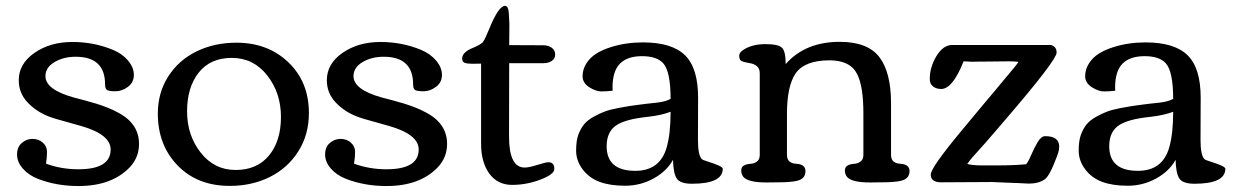

<svg xmlns="http://www.w3.org/2000/svg" viewBox="-20 -621 4216 654"><path d="M247.1 -44.4Q356.9 -44.4 356.9 -111.8Q356.9 -162.6 257.8 -191.4Q239.3 -196.8 212.9 -204.1Q163.6 -217.3 146.5 -224.1Q103.5 -240.7 73.7 -272.5Q43.9 -304.2 43.9 -347.7Q43.9 -403.8 97.4 -440.9Q150.9 -478 226.6 -478Q300.3 -478 364.7 -451.2Q396.5 -438 416.3 -414.6Q436 -391.1 436 -365.7Q436 -340.3 415.8 -325.2Q395.5 -310.1 373.8 -310.1Q352.1 -310.1 345 -314.2Q337.9 -318.4 337.9 -333.5Q337.9 -427.7 237.8 -427.7Q196.3 -427.7 165.5 -409.4Q134.8 -391.1 134.8 -361.8Q134.8 -315.9 230.5 -289.1Q245.6 -285.2 267.1 -279.5Q288.6 -273.9 306.6 -268.3Q324.7 -262.7 344.5 -255.1Q364.3 -247.6 386.2 -235.4Q408.2 -223.1 421.9 -209Q453.6 -176.8 453.6 -131.1Q453.6 -85.4 422.9 -52.2Q361.8 12.7 247.1 12.7Q172.4 12.7 109.4 -11.7Q77.1 -24.4 57.6 -46.9Q38.1 -69.3 38.1 -94.7Q38.1 -120.1 54.2 -134Q70.3 -147.9 90.8 -147.9Q111.3 -147.9 125.7 -135.3Q140.1 -122.6 140.1 -103.8Q140.1 -85 136.7 -63.5Q188.5 -44.4 247.1 -44.4Z M762.7 12.2Q652.3 12.2 585 -57.4Q517.6 -127 517.6 -233.9Q517.6 -305.2 553.2 -360.8Q588.9 -416.5 649.7 -446Q710.4 -475.6 785.2 -475.6Q892.6 -475.6 962.4 -408.7Q1032.2 -341.8 1032.2 -235.8Q1032.2 -162.6 996.3 -105.7Q960.4 -48.8 899.4 -18.3Q838.4 12.2 762.7 12.2ZM782.7 -42Q855.5 -42 896.2 -91.3Q937 -140.6 937 -222.7Q937 -304.7 890.1 -364.3Q843.3 -423.8 769.8 -423.8Q696.3 -423.8 656.7 -373.5Q617.2 -323.2 617.2 -241.7Q617.2 -160.2 663.6 -101.1Q710 -42 782.7 -42Z M1296.4 -44.4Q1406.2 -44.4 1406.2 -111.8Q1406.2 -162.6 1307.1 -191.4Q1288.6 -196.8 1262.2 -204.1Q1212.9 -217.3 1195.8 -224.1Q1152.8 -240.7 1123 -272.5Q1093.3 -304.2 1093.3 -347.7Q1093.3 -403.8 1146.7 -440.9Q1200.2 -478 1275.9 -478Q1349.6 -478 1414.1 -451.2Q1445.8 -438 1465.6 -414.6Q1485.4 -391.1 1485.4 -365.7Q1485.4 -340.3 1465.1 -325.2Q1444.8 -310.1 1423.1 -310.1Q1401.4 -310.1 1394.3 -314.2Q1387.2 -318.4 1387.2 -333.5Q1387.2 -427.7 1287.1 -427.7Q1245.6 -427.7 1214.8 -409.4Q1184.1 -391.1 1184.1 -361.8Q1184.1 -315.9 1279.8 -289.1Q1294.9 -285.2 1316.4 -279.5Q1337.9 -273.9 1356 -268.3Q1374 -262.7 1393.8 -255.1Q1413.6 -247.6 1435.5 -235.4Q1457.5 -223.1 1471.2 -209Q1502.9 -176.8 1502.9 -131.1Q1502.9 -85.4 1472.2 -52.2Q1411.1 12.7 1296.4 12.7Q1221.7 12.7 1158.7 -11.7Q1126.5 -24.4 1106.9 -46.9Q1087.4 -69.3 1087.4 -94.7Q1087.4 -120.1 1103.5 -134Q1119.6 -147.9 1140.1 -147.9Q1160.6 -147.9 1175 -135.3Q1189.5 -122.6 1189.5 -103.8Q1189.5 -85 1186 -63.5Q1237.8 -44.4 1296.4 -44.4Z M1618.7 -404.3 1588.9 -403.8Q1570.8 -403.8 1562.5 -407.2Q1554.2 -410.6 1554.2 -421.6Q1554.2 -432.6 1563.7 -441.7Q1573.2 -450.7 1585.4 -455.6Q1619.1 -469.2 1625.7 -478.8Q1632.3 -488.3 1645.5 -520.5Q1678.2 -601.1 1700.2 -601.1Q1711.4 -601.1 1713.1 -576.9Q1714.8 -552.7 1715.1 -540Q1715.3 -527.3 1714.8 -502.2Q1714.4 -477.1 1714.4 -467.3L1830.6 -466.8Q1847.7 -466.8 1859.4 -458.3Q1871.1 -449.7 1871.1 -435.5Q1871.1 -421.4 1859.6 -413.6Q1848.1 -405.8 1831.1 -405.8H1714.4L1713.9 -156.2Q1713.9 -50.3 1767.1 -50.3Q1781.7 -50.3 1810.5 -59.3Q1839.4 -68.4 1848.1 -68.4Q1868.2 -68.4 1868.2 -45.4Q1868.2 -27.3 1821 -9.3Q1773.9 8.8 1724.4 8.8Q1674.8 8.8 1646.7 -29.8Q1618.7 -68.4 1618.7 -131.3Z M2060.5 -460.4Q2111.3 -476.6 2169.9 -476.6Q2268.6 -476.6 2313.2 -432.9Q2357.9 -389.2 2357.9 -288.6L2357.4 -144.5Q2357.4 -92.3 2370.6 -79.1Q2374 -75.7 2392.1 -70.3Q2441.9 -54.7 2441.9 -46.4Q2441.9 4.9 2336.9 4.9Q2297.4 4.9 2285.4 -12.7Q2273.4 -30.3 2272.5 -76.7Q2250.5 -37.1 2205.6 -12.7Q2160.6 11.7 2109.4 11.7Q2058.1 11.7 2022.5 -1.5Q1986.8 -14.6 1964.6 -44.2Q1942.4 -73.7 1942.4 -107.9Q1942.4 -142.1 1950.2 -162.8Q1958 -183.6 1969.7 -197.8Q1981.4 -211.9 2001.7 -223.1Q2022 -234.4 2039.6 -241Q2057.1 -247.6 2085 -252.9Q2126 -260.7 2153.8 -263.9Q2181.6 -267.1 2182.6 -267.6Q2185.5 -268.1 2216.1 -271.2Q2246.6 -274.4 2264.2 -284.2Q2264.2 -377 2239.3 -405.3Q2217.3 -429.7 2167 -429.7Q2116.7 -429.7 2091.6 -404.1Q2066.4 -378.4 2066.4 -322.8L2066.9 -312Q2046.4 -309.6 2028.1 -309.6Q2009.8 -309.6 1987.1 -324Q1964.4 -338.4 1964.4 -361.6Q1964.4 -384.8 1977.5 -405.3Q1990.7 -425.8 2011.7 -438.7Q2032.7 -451.7 2060.5 -460.4ZM2264.2 -240.2Q2231 -228 2189.2 -223.4Q2147.5 -218.8 2123.5 -212.4Q2099.6 -206.1 2083.5 -196.8Q2046.4 -175.3 2046.4 -123Q2046.4 -39.1 2144 -39.1Q2228.5 -39.1 2251 -119.6Q2264.2 -165.5 2264.2 -240.2Z M2632.8 0 2590.8 0.5Q2526.9 0.5 2511.7 -19Q2504.9 -27.8 2504.9 -40.3Q2504.9 -52.7 2514.6 -57.6Q2524.4 -62.5 2536.4 -63Q2548.3 -63.5 2558.1 -70.6Q2567.9 -77.6 2567.9 -93.3V-372.1Q2567.9 -400.4 2532.7 -406.2Q2508.3 -410.2 2503.2 -414.8Q2498 -419.4 2498 -431.4Q2498 -443.4 2515.1 -453.1Q2543.9 -470.7 2587.6 -470.7Q2631.3 -470.7 2643.8 -458.3Q2656.2 -445.8 2656.2 -402.8Q2723.1 -478.5 2840.3 -478.5Q2935.5 -478.5 2975.3 -426.5Q3015.1 -374.5 3015.1 -269V-93.3Q3015.1 -64.9 3046.6 -63.2Q3078.1 -61.5 3078.1 -38.1Q3078.1 -11.7 3047.9 -4.9Q3025.4 0 2985.8 0L2943.8 0.5Q2879.9 0.5 2864.7 -19Q2857.9 -27.8 2857.9 -40.3Q2857.9 -52.7 2867.7 -57.6Q2877.4 -62.5 2889.4 -63Q2901.4 -63.5 2911.1 -70.6Q2920.9 -77.6 2920.9 -93.3V-235.4Q2920.9 -326.2 2899.9 -368.2Q2876.5 -415.5 2805.7 -415.5Q2720.2 -415.5 2689.5 -370.1Q2660.6 -327.1 2660.6 -232.9V-93.3Q2660.6 -64.9 2692.1 -63.2Q2723.6 -61.5 2723.6 -38.1Q2723.6 -11.2 2693.8 -4.9Q2672.4 0 2632.8 0Z M3540 -157.2Q3587.9 -157.2 3587.9 -121.6Q3587.9 -110.8 3584.5 -100.6L3579.1 -85.4Q3555.2 -21 3538.1 -9.8Q3517.6 4.4 3484.4 4.4L3443.4 2.4H3439.5L3357.9 -1L3186 0Q3150.4 0 3150.4 -26.4Q3150.4 -49.8 3254.4 -174.8Q3263.2 -185.5 3338.9 -276.4L3367.7 -310.5Q3378.4 -323.7 3402.3 -352.1Q3443.8 -400.9 3449.2 -410.2Q3436 -412.1 3416 -412.1L3323.7 -411.1H3309.1L3292.5 -410.6L3262.7 -412.1V-413.1Q3225.1 -317.9 3186 -317.9Q3168.9 -317.9 3158 -326.7Q3147 -335.4 3147 -351.6Q3147 -392.6 3169.9 -430.2Q3192.9 -467.8 3223.6 -467.8H3560.1Q3579.1 -461.9 3579.1 -441.9Q3579.1 -416.5 3405.8 -214.8Q3399.4 -207.5 3357.9 -159.2L3335.9 -133.8Q3329.1 -125.5 3314.9 -110.4Q3285.6 -79.1 3274.9 -62.5Q3293 -57.6 3323.2 -57.6H3378.9Q3434.6 -57.6 3474.6 -61.5V-61Q3481.4 -67.4 3492.2 -92.5Q3502.9 -117.7 3514.9 -137.5Q3526.9 -157.2 3540 -157.2Z M3772.5 -460.4Q3823.2 -476.6 3881.8 -476.6Q3980.5 -476.6 4025.1 -432.9Q4069.8 -389.2 4069.8 -288.6L4069.3 -144.5Q4069.3 -92.3 4082.5 -79.1Q4085.9 -75.7 4104 -70.3Q4153.8 -54.7 4153.8 -46.4Q4153.8 4.9 4048.8 4.9Q4009.3 4.9 3997.3 -12.7Q3985.4 -30.3 3984.4 -76.7Q3962.4 -37.1 3917.5 -12.7Q3872.6 11.7 3821.3 11.7Q3770 11.7 3734.4 -1.5Q3698.7 -14.6 3676.5 -44.2Q3654.3 -73.7 3654.3 -107.9Q3654.3 -142.1 3662.1 -162.8Q3669.9 -183.6 3681.6 -197.8Q3693.4 -211.9 3713.6 -223.1Q3733.9 -234.4 3751.5 -241Q3769 -247.6 3796.9 -252.9Q3837.9 -260.7 3865.7 -263.9Q3893.6 -267.1 3894.5 -267.6Q3897.5 -268.1 3928 -271.2Q3958.5 -274.4 3976.1 -284.2Q3976.1 -377 3951.2 -405.3Q3929.2 -429.7 3878.9 -429.7Q3828.6 -429.7 3803.5 -404.1Q3778.3 -378.4 3778.3 -322.8L3778.8 -312Q3758.3 -309.6 3740 -309.6Q3721.7 -309.6 3699 -324Q3676.3 -338.4 3676.3 -361.6Q3676.3 -384.8 3689.5 -405.3Q3702.6 -425.8 3723.6 -438.7Q3744.6 -451.7 3772.5 -460.4ZM3976.1 -240.2Q3942.9 -228 3901.1 -223.4Q3859.4 -218.8 3835.4 -212.4Q3811.5 -206.1 3795.4 -196.8Q3758.3 -175.3 3758.3 -123Q3758.3 -39.1 3856 -39.1Q3940.4 -39.1 3962.9 -119.6Q3976.1 -165.5 3976.1 -240.2Z"/></svg>

Font: Corben
Style: Regular
Weight: 400
Designer: vernon adams
Foundry: vernon adams
Version: Version 1.101